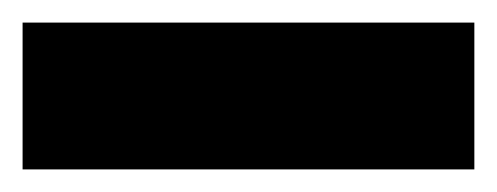

<svg xmlns="http://www.w3.org/2000/svg" viewBox="-20 -150 440 170"><path d="M0 0H400V-130H0ZM0 0Q0 0 0 0Q0 0 0 0Q0 0 0 0Q0 0 0 0Q0 0 0 0Q0 0 0 0H400Q400 0 400 0Q400 0 400 0Q400 0 400 0Q400 0 400 0Q400 0 400 0Q400 0 400 0ZM0 -130Q0 -130 0 -130Q0 -130 0 -130Q0 -130 0 -130Q0 -130 0 -130Q0 -130 0 -130Q0 -130 0 -130H400Q400 -130 400 -130Q400 -130 400 -130Q400 -130 400 -130Q400 -130 400 -130Q400 -130 400 -130Q400 -130 400 -130Z"/></svg>

Font: Wavefont
Style: Regular
Weight: 400
Monospace: yes
Version: Version 3.003